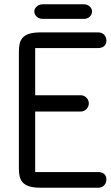

<svg xmlns="http://www.w3.org/2000/svg" viewBox="-20 -875 516 895"><path d="M179 -787Q163 -787 151.5 -797Q140 -807 140 -822Q140 -835 151.5 -845Q163 -855 179 -855H371Q387 -855 398 -845Q409 -835 409 -822Q409 -807 398 -797Q387 -787 371 -787ZM438 0Q455 0 465.5 -11Q476 -22 476 -38Q476 -55 465.5 -64Q455 -73 438 -73H144V-355H356Q372 -355 383 -366.5Q394 -378 394 -393Q394 -408 383 -419.5Q372 -431 356 -431H144V-651H438Q455 -651 465.5 -660Q476 -669 476 -686Q476 -702 465.5 -713Q455 -724 438 -724H169Q136 -724 116 -717.5Q96 -711 85.5 -699Q75 -687 71.5 -670.5Q68 -654 68 -635V-89Q68 -69 71.5 -53Q75 -37 85.5 -25Q96 -13 116 -6.5Q136 0 169 0Z"/></svg>

Font: VDS Compensated
Style: Light
Weight: 300
Designer: artmaker
Foundry: artmaker
Version: Version 1.000 2012 initial release